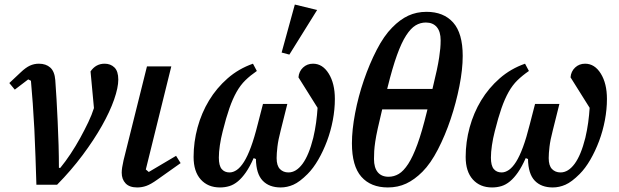

<svg xmlns="http://www.w3.org/2000/svg" viewBox="-20 -812 2721 844"><path d="M140 0Q138 -61 136 -123Q134 -185 131 -244.5Q128 -304 124 -358Q120 -412 116 -457L104 -463L45 -418L21 -447L71 -494Q93 -515 111.5 -523.5Q130 -532 151 -532Q182 -532 201 -515Q220 -498 223 -460Q226 -423 228.5 -376Q231 -329 233.5 -278Q236 -227 237.5 -174.5Q239 -122 239 -74H245Q268 -102 290.5 -136Q313 -170 332.5 -205.5Q352 -241 368 -274.5Q384 -308 393 -337L378 -498Q401 -532 440 -532Q466 -532 483 -515.5Q500 -499 500 -462Q500 -427 481.5 -374Q463 -321 428 -259Q393 -197 343 -130Q293 -63 231 0Z M774 -95 671 -22Q643 -2 623.5 5Q604 12 583 12Q549 12 532 -6Q515 -24 515 -53Q515 -72 523 -107L626 -520H733L621 -67L634 -56L754 -127Z M1243 -355 1214 -239Q1203 -197 1199.5 -167Q1196 -137 1196 -117Q1196 -84 1210.5 -69Q1225 -54 1248 -54Q1282 -54 1310 -92Q1338 -130 1357 -206Q1365 -240 1369.5 -273Q1374 -306 1376 -338L1292 -472Q1294 -498 1312 -515Q1330 -532 1356 -532Q1398 -532 1425 -488.5Q1452 -445 1452 -377Q1452 -331 1443 -283.5Q1434 -236 1417.5 -192Q1401 -148 1379 -110Q1357 -72 1332 -47Q1297 -12 1269.5 0Q1242 12 1214 12Q1163 12 1134.5 -18Q1106 -48 1105 -113L1095 -117Q1078 -79 1061 -54.5Q1044 -30 1026 -15Q1008 0 988.5 6Q969 12 947 12Q894 12 862.5 -23Q831 -58 831 -122Q831 -188 848.5 -252Q866 -316 899 -370.5Q932 -425 980.5 -467.5Q1029 -510 1092 -532L1109 -500Q1080 -480 1058.5 -459Q1037 -438 1020 -408Q1003 -378 988.5 -336.5Q974 -295 959 -235Q951 -204 946.5 -173.5Q942 -143 942 -119Q942 -84 954.5 -69Q967 -54 989 -54Q1005 -54 1021 -65Q1037 -76 1052.5 -100.5Q1068 -125 1083 -165.5Q1098 -206 1113 -266L1136 -355ZM1276 -792 1374 -768 1252 -572 1218 -581Z M1685 12Q1610 12 1568.5 -35Q1527 -82 1527 -182Q1527 -241 1541 -314.5Q1555 -388 1579.5 -459.5Q1604 -531 1636 -593Q1668 -655 1704 -691Q1738 -726 1774.5 -743Q1811 -760 1855 -760Q1930 -760 1972 -713Q2014 -666 2014 -566Q2014 -507 1999.5 -433.5Q1985 -360 1961 -288.5Q1937 -217 1905 -155Q1873 -93 1837 -57Q1802 -22 1765.5 -5Q1729 12 1685 12ZM1688 -35Q1712 -35 1733 -47.5Q1754 -60 1774.5 -91.5Q1795 -123 1815 -178Q1835 -233 1856 -319L1859 -331H1660Q1648 -281 1640.5 -247Q1633 -213 1629.5 -189Q1626 -165 1625 -148Q1624 -131 1624 -113Q1624 -75 1640.5 -55Q1657 -35 1688 -35ZM1852 -713Q1828 -713 1807 -700.5Q1786 -688 1765.5 -656.5Q1745 -625 1725 -569.5Q1705 -514 1684 -429L1682 -421H1881Q1893 -470 1900 -503Q1907 -536 1910.5 -559.5Q1914 -583 1915.5 -600Q1917 -617 1917 -635Q1917 -673 1900 -693Q1883 -713 1852 -713Z M2439 -355 2410 -239Q2399 -197 2395.5 -167Q2392 -137 2392 -117Q2392 -84 2406.5 -69Q2421 -54 2444 -54Q2478 -54 2506 -92Q2534 -130 2553 -206Q2561 -240 2565.5 -273Q2570 -306 2572 -338L2488 -472Q2490 -498 2508 -515Q2526 -532 2552 -532Q2594 -532 2621 -488.5Q2648 -445 2648 -377Q2648 -331 2639 -283.5Q2630 -236 2613.5 -192Q2597 -148 2575 -110Q2553 -72 2528 -47Q2493 -12 2465.5 0Q2438 12 2410 12Q2359 12 2330.5 -18Q2302 -48 2301 -113L2291 -117Q2274 -79 2257 -54.5Q2240 -30 2222 -15Q2204 0 2184.5 6Q2165 12 2143 12Q2090 12 2058.5 -23Q2027 -58 2027 -122Q2027 -188 2044.5 -252Q2062 -316 2095 -370.5Q2128 -425 2176.5 -467.5Q2225 -510 2288 -532L2305 -500Q2276 -480 2254.5 -459Q2233 -438 2216 -408Q2199 -378 2184.5 -336.5Q2170 -295 2155 -235Q2147 -204 2142.5 -173.5Q2138 -143 2138 -119Q2138 -84 2150.5 -69Q2163 -54 2185 -54Q2201 -54 2217 -65Q2233 -76 2248.5 -100.5Q2264 -125 2279 -165.5Q2294 -206 2309 -266L2332 -355Z"/></svg>

Font: IBM Plex Serif Medm
Style: Italic
Weight: 500
Italic angle: -14°
Designer: Mike Abbink, Paul van der Laan, Pieter van Rosmalen
Foundry: Bold Monday
Version: Version 3.001